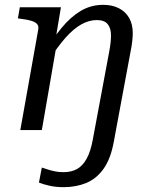

<svg xmlns="http://www.w3.org/2000/svg" viewBox="-20 -538 658 794"><path d="M64 0H153L216 -364L210 -377L232 -508H62L54 -462L68 -460Q93 -457 109.5 -452Q126 -447 133.5 -438.5Q141 -430 138 -415ZM364 38Q355 88 338.5 118Q322 148 298.5 161Q275 174 242 174Q223 174 206.5 170.5Q190 167 176.5 162.5Q163 158 153 155L141 217Q158 224 184.5 230Q211 236 243 236Q294 236 336 219Q378 202 408 160.5Q438 119 451 46L520 -325Q525 -349 527 -368.5Q529 -388 529 -401Q529 -438 514 -464Q499 -490 471.5 -504Q444 -518 407 -518Q356 -518 314 -493Q272 -468 234.5 -422.5Q197 -377 159 -315L183 -290Q219 -346 251.5 -382.5Q284 -419 316 -437Q348 -455 380 -455Q412 -455 425.5 -438Q439 -421 439 -392Q439 -380 437.5 -363.5Q436 -347 431 -321Z"/></svg>

Font: Roboto Serif 20pt
Style: Italic
Weight: 400
Italic angle: -10°
Designer: Greg Gazdowicz
Foundry: Commercial Type
Version: Version 1.008